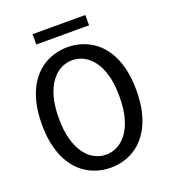

<svg xmlns="http://www.w3.org/2000/svg" viewBox="-152 -952 953 1074"><g transform="rotate(-20 325.0 -415.0)"><path d="M324.1 11Q281 11 239.8 -1.8Q198.5 -14.6 162.9 -41.6Q127.2 -68.7 100.1 -111.1Q73.1 -153.5 57.8 -212.3Q42.4 -271.1 42.4 -348Q42.4 -424.4 57.8 -483.2Q73.1 -542 100.1 -584.3Q127.2 -626.6 162.9 -653.5Q198.5 -680.4 239.8 -693.2Q281 -706 324.1 -706Q367.1 -706 407.9 -693.2Q448.8 -680.4 484.5 -653.5Q520.3 -626.6 547.2 -584.3Q574.2 -542 589.5 -483.2Q604.9 -424.4 604.9 -348Q604.9 -271.1 589.5 -212.3Q574.2 -153.5 547.2 -111.1Q520.3 -68.7 484.5 -41.6Q448.8 -14.6 407.9 -1.8Q367.1 11 324.1 11ZM324.1 -66.6Q358 -66.6 390.1 -82.5Q422.1 -98.5 447.9 -132.4Q473.6 -166.4 488.7 -219.8Q503.9 -273.1 503.9 -348Q503.9 -422.4 488.7 -475.6Q473.6 -528.9 447.9 -562.7Q422.1 -596.5 390.1 -612.5Q358 -628.4 324.1 -628.4Q290 -628.4 257.7 -612.5Q225.4 -596.5 199.7 -562.7Q173.9 -528.9 158.7 -475.6Q143.4 -422.4 143.4 -348Q143.4 -273.1 158.7 -219.8Q173.9 -166.4 199.7 -132.4Q225.4 -98.5 257.7 -82.5Q290 -66.6 324.1 -66.6ZM166.1 -779.4V-840.7H480.1V-779.4Z"/></g></svg>

Font: Trispace Thin
Style: Regular
Weight: 100
Designer: Tyler Finck
Foundry: Etcetera Type Company
Version: Version 1.210